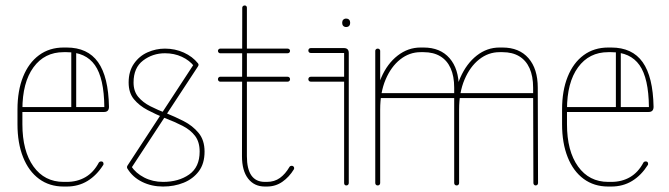

<svg xmlns="http://www.w3.org/2000/svg" viewBox="-20 -679 2448 703"><path d="M53 -269Q49 -269 47.5 -271.5Q46 -274 46 -278Q46 -282 47.5 -284.5Q49 -287 53 -287H362Q361 -393 327.5 -440.5Q294 -488 224 -488H213Q143 -488 102.5 -432.5Q62 -377 62 -278V-224Q62 -126 102.5 -69.5Q143 -13 213 -13H224Q263 -13 293 -30.5Q323 -48 342 -84Q345 -88 350 -88Q355 -88 357 -85.5Q359 -83 359 -79Q359 -76 358 -75Q334 -37 300.5 -16.5Q267 4 224 4H213Q161 4 123 -24Q85 -52 64.5 -103.5Q44 -155 44 -224V-278Q44 -347 64.5 -398Q85 -449 123 -477Q161 -505 213 -505H224Q301 -505 339 -451.5Q377 -398 379 -288Q379 -269 361 -269ZM259 -282Q259 -278 256 -276Q253 -274 250 -274Q246 -274 243.5 -276Q241 -278 241 -282V-490Q241 -493 243.5 -496Q246 -499 250 -499Q253 -499 256 -496Q259 -493 259 -490Z M691 -446Q693 -449 697 -449Q700 -449 702 -448Q704 -447 705.5 -445.5Q707 -444 707 -441Q707 -440 705 -436L461 -64Q459 -59 454 -59Q449 -59 447 -61.5Q445 -64 445 -67Q445 -68 445.5 -69.5Q446 -71 447 -73ZM447 -61Q446 -62 445.5 -63.5Q445 -65 445 -67Q445 -70 447 -73Q449 -76 453 -76Q457 -76 460 -71Q477 -45 508 -29Q539 -13 577 -13Q634 -13 672.5 -40Q711 -67 711 -124Q711 -159 694.5 -181Q678 -203 649 -218Q620 -233 583 -247Q551 -260 520.5 -276Q490 -292 470.5 -315.5Q451 -339 451 -377Q451 -418 470.5 -446Q490 -474 520.5 -487.5Q551 -501 584 -501Q621 -501 653 -486.5Q685 -472 705 -447Q706 -446 706.5 -444.5Q707 -443 707 -441Q707 -439 705 -437Q703 -435 701 -434Q699 -433 698 -433Q694 -433 691 -436Q674 -458 646 -471Q618 -484 584 -484Q539 -484 504 -457.5Q469 -431 469 -377Q469 -345 486 -324.5Q503 -304 530.5 -290Q558 -276 590 -264Q620 -252 652.5 -235.5Q685 -219 707 -192.5Q729 -166 729 -124Q729 -80 708 -52Q687 -24 652.5 -10Q618 4 577 4Q535 4 500.5 -13Q466 -30 447 -61Z M1040 -68Q1043 -72 1048 -72Q1052 -72 1054.5 -69.5Q1057 -67 1057 -64Q1057 -60 1056 -59Q1039 -31 1014 -13.5Q989 4 957 4H950Q911 4 888.5 -25Q866 -54 866 -107L867 -651Q867 -654 869.5 -656.5Q872 -659 876 -659Q880 -659 882 -656.5Q884 -654 884 -651V-107Q884 -13 950 -13H957Q985 -13 1005 -27.5Q1025 -42 1040 -68ZM786 -484Q783 -484 780.5 -486.5Q778 -489 778 -493Q778 -496 780.5 -498.5Q783 -501 786 -501H1033Q1037 -501 1039.5 -498.5Q1042 -496 1042 -493Q1042 -489 1039.5 -486.5Q1037 -484 1033 -484ZM786 -380Q783 -380 780.5 -382.5Q778 -385 778 -389Q778 -393 780.5 -395.5Q783 -398 786 -398H1033Q1037 -398 1039.5 -395.5Q1042 -393 1042 -389Q1042 -385 1039.5 -382.5Q1037 -380 1033 -380Z M1118 -485Q1114 -485 1111.5 -487.5Q1109 -490 1109 -494Q1109 -498 1111.5 -500.5Q1114 -503 1118 -503H1239Q1257 -503 1257 -485V-9Q1257 -5 1254.5 -2.5Q1252 0 1248 0Q1244 0 1242 -2.5Q1240 -5 1240 -9V-485ZM1118 -380Q1114 -380 1111.5 -382.5Q1109 -385 1109 -389Q1109 -393 1111.5 -395.5Q1114 -398 1118 -398H1248Q1252 -398 1254.5 -395.5Q1257 -393 1257 -389Q1257 -385 1254.5 -382.5Q1252 -380 1248 -380ZM1233 -597Q1233 -603 1237 -607Q1241 -611 1248 -611Q1254 -611 1258 -607Q1262 -603 1262 -597V-594Q1262 -588 1258 -584Q1254 -580 1248 -580Q1241 -580 1237 -584Q1233 -588 1233 -594Z M1372 -9Q1372 -5 1369.5 -2.5Q1367 0 1363 0Q1359 0 1356.5 -2.5Q1354 -5 1354 -9V-493Q1354 -496 1356.5 -498.5Q1359 -501 1363 -501Q1367 -501 1369.5 -498.5Q1372 -496 1372 -493ZM1651 -338Q1655 -338 1657.5 -335.5Q1660 -333 1660 -329Q1660 -325 1657.5 -322.5Q1655 -320 1651 -320H1367Q1363 -320 1360.5 -322.5Q1358 -325 1358 -329Q1358 -333 1360.5 -335.5Q1363 -338 1367 -338ZM1661 -9Q1661 -5 1658.5 -2.5Q1656 0 1652 0Q1648 0 1645.5 -2.5Q1643 -5 1643 -9V-278Q1643 -344 1665.5 -395Q1688 -446 1725.5 -475.5Q1763 -505 1809 -505H1820Q1881 -505 1915 -466Q1949 -427 1949 -358L1950 -9Q1950 -5 1947.5 -2.5Q1945 0 1941 0Q1938 0 1935.5 -2.5Q1933 -5 1933 -9L1932 -358Q1932 -400 1919 -429Q1906 -458 1881 -473Q1856 -488 1820 -488H1809Q1768 -488 1734.5 -461.5Q1701 -435 1681 -388Q1661 -341 1661 -278ZM1940 -338Q1944 -338 1946.5 -335.5Q1949 -333 1949 -329Q1949 -325 1946.5 -322.5Q1944 -320 1940 -320H1657Q1653 -320 1650.5 -322.5Q1648 -325 1648 -329Q1648 -333 1650.5 -335.5Q1653 -338 1657 -338ZM1372 -278Q1372 -274 1369.5 -271.5Q1367 -269 1363 -269Q1359 -269 1356.5 -271.5Q1354 -274 1354 -278Q1354 -344 1376 -395Q1398 -446 1436 -475.5Q1474 -505 1520 -505H1531Q1592 -505 1626 -466Q1660 -427 1660 -358L1661 -9Q1661 -5 1658.5 -2.5Q1656 0 1652 0Q1648 0 1645.5 -2.5Q1643 -5 1643 -9V-358Q1643 -400 1630 -429Q1617 -458 1592 -473Q1567 -488 1531 -488H1520Q1479 -488 1445.5 -461.5Q1412 -435 1392 -388Q1372 -341 1372 -278Z M2047 -269Q2043 -269 2041.5 -271.5Q2040 -274 2040 -278Q2040 -282 2041.5 -284.5Q2043 -287 2047 -287H2356Q2355 -393 2321.5 -440.5Q2288 -488 2218 -488H2207Q2137 -488 2096.5 -432.5Q2056 -377 2056 -278V-224Q2056 -126 2096.5 -69.5Q2137 -13 2207 -13H2218Q2257 -13 2287 -30.5Q2317 -48 2336 -84Q2339 -88 2344 -88Q2349 -88 2351 -85.5Q2353 -83 2353 -79Q2353 -76 2352 -75Q2328 -37 2294.5 -16.5Q2261 4 2218 4H2207Q2155 4 2117 -24Q2079 -52 2058.5 -103.5Q2038 -155 2038 -224V-278Q2038 -347 2058.5 -398Q2079 -449 2117 -477Q2155 -505 2207 -505H2218Q2295 -505 2333 -451.5Q2371 -398 2373 -288Q2373 -269 2355 -269ZM2253 -282Q2253 -278 2250 -276Q2247 -274 2244 -274Q2240 -274 2237.5 -276Q2235 -278 2235 -282V-490Q2235 -493 2237.5 -496Q2240 -499 2244 -499Q2247 -499 2250 -496Q2253 -493 2253 -490Z"/></svg>

Font: Libertine-Super Thin
Style: Regular
Weight: 100
Designer: Bastien Sozeau
Foundry: NBR — Bastien Sozeau
Version: Version 2.003;gftools[0.9.33]